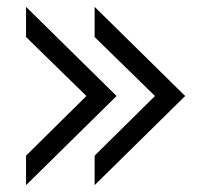

<svg xmlns="http://www.w3.org/2000/svg" viewBox="-20 -548 596 560"><path d="M56 -94 232 -268 56 -440V-528L320 -268L56 -8ZM256 -94 432 -268 256 -440V-528L520 -268L256 -8Z"/></svg>

Font: Stavian Regular
Style: Regular
Weight: 400
Version: Version 1.000; ttfautohint (v1.6)